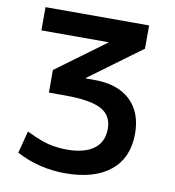

<svg xmlns="http://www.w3.org/2000/svg" viewBox="-83 -803 808 887"><g transform="rotate(10 321.5 -360.0)"><path d="M281 10Q158 10 52 -46L79 -150Q116 -132 147 -120.5Q178 -109 208 -104Q238 -99 269 -99Q352 -99 396 -131.5Q440 -164 440 -226Q440 -268 417.5 -294Q395 -320 346.5 -332Q298 -344 218 -344H143V-450L373 -619V-621H59V-730H545V-621L299 -440V-438H341Q449 -438 508.5 -382Q568 -326 568 -226Q568 -113 493 -51.5Q418 10 281 10Z"/></g></svg>

Font: M PLUS 1 SemiBold
Style: Regular
Weight: 600
Designer: Coji Morishita
Foundry: UNDERFOREST DESIGN
Version: Version 1.001